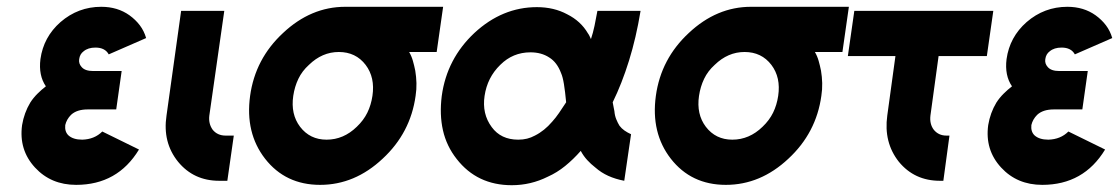

<svg xmlns="http://www.w3.org/2000/svg" viewBox="-20 -532 3293 565"><path d="M338 -323H254Q230 -323 220 -335Q211 -345 213 -358Q215 -373 226 -381Q239 -392 261 -392Q289 -392 300 -372L410 -420Q404 -441 391.5 -457.5Q379 -474 361 -487Q326 -512 278 -512Q210 -512 158 -467Q108 -423 99 -358Q93 -310 115 -278Q102 -268 90 -256Q78 -244 69 -230Q51 -200 45 -164Q35 -91 83 -39Q130 12 204 12Q326 12 389 -92L281 -145Q258 -122 222 -121Q195 -121 181 -134Q170 -145 172 -164Q176 -181 189 -194Q206 -210 238 -210H322Z M513 -500 470 -192Q458 -113 504 -56Q550 0 625 0H649L668 -133H644Q620 -133 606 -150Q593 -168 596 -192L640 -500Z M996 -512Q895 -512 813 -435Q731 -359 716 -250Q701 -141 760 -65Q820 12 922 12Q1024 12 1106 -65Q1188 -141 1203 -250Q1206 -269 1205.5 -287.5Q1205 -306 1202 -324Q1199 -339 1195 -353Q1191 -367 1184 -379H1265L1284 -512ZM977 -379Q1027 -379 1056 -341Q1084 -304 1076 -250Q1072 -223 1061 -200.5Q1050 -178 1030 -159Q991 -121 941 -121Q892 -121 863 -159Q835 -196 843 -250Q847 -277 858 -300Q869 -323 889 -341Q928 -379 977 -379Z M1560 -511Q1458 -511 1376 -435Q1295 -359 1280 -250Q1273 -195 1283.5 -148.5Q1294 -102 1324 -64Q1384 13 1486 13Q1542 13 1592 -12Q1619 -24 1643 -43.5Q1667 -63 1689 -88Q1697 -73 1708 -61Q1719 -49 1732 -39Q1749 -24 1770 -14.5Q1791 -5 1817 0L1837 -137Q1826 -142 1817.5 -148Q1809 -154 1803 -162Q1798 -170 1793.5 -181Q1789 -192 1788 -205Q1787 -208 1786 -215Q1785 -222 1783 -231Q1810 -286 1831 -353.5Q1852 -421 1865 -500H1738Q1734 -477 1729.5 -456Q1725 -435 1719 -417Q1717 -421 1715 -425.5Q1713 -430 1710 -434Q1689 -470 1649 -490Q1610 -511 1560 -511ZM1541 -378Q1573 -378 1596 -363Q1619 -349 1631 -317Q1636 -306 1639.5 -284.5Q1643 -263 1646 -231Q1635 -214 1625 -199.5Q1615 -185 1605 -174Q1582 -147 1554 -133Q1543 -127 1531 -124Q1519 -121 1505 -121Q1454 -121 1427 -158Q1398 -197 1406 -250Q1414 -304 1452 -341Q1489 -378 1541 -378Z M2190 -512Q2089 -512 2007 -435Q1925 -359 1910 -250Q1895 -141 1954 -65Q2014 12 2116 12Q2218 12 2300 -65Q2382 -141 2397 -250Q2400 -269 2399.5 -287.5Q2399 -306 2396 -324Q2393 -339 2389 -353Q2385 -367 2378 -379H2459L2478 -512ZM2171 -379Q2221 -379 2250 -341Q2278 -304 2270 -250Q2266 -223 2255 -200.5Q2244 -178 2224 -159Q2185 -121 2135 -121Q2086 -121 2057 -159Q2029 -196 2037 -250Q2041 -277 2052 -300Q2063 -323 2083 -341Q2122 -379 2171 -379Z M2494 -500 2475 -367H2615L2591 -192Q2580 -113 2625 -56Q2671 0 2746 0H2756L2774 -133H2765Q2742 -133 2728 -150Q2715 -167 2718 -192L2742 -367H2884L2903 -500Z M3181 -323H3097Q3073 -323 3063 -335Q3054 -345 3056 -358Q3058 -373 3069 -381Q3082 -392 3104 -392Q3132 -392 3143 -372L3253 -420Q3247 -441 3234.5 -457.5Q3222 -474 3204 -487Q3169 -512 3121 -512Q3053 -512 3001 -467Q2951 -423 2942 -358Q2936 -310 2958 -278Q2945 -268 2933 -256Q2921 -244 2912 -230Q2894 -200 2888 -164Q2878 -91 2926 -39Q2973 12 3047 12Q3169 12 3232 -92L3124 -145Q3101 -122 3065 -121Q3038 -121 3024 -134Q3013 -145 3015 -164Q3019 -181 3032 -194Q3049 -210 3081 -210H3165Z"/></svg>

Font: Unageo
Style: Bold-Italic
Weight: 700
Designer: Richard Sepsi
Foundry: Richard Sepsi
Version: Version 2.000